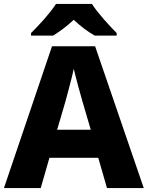

<svg xmlns="http://www.w3.org/2000/svg" viewBox="-20 -951 747 971"><path d="M445 -931H263C234 -885 175 -821 137 -784V-771H249C284 -793 318 -818 353 -851C387 -818 424 -791 459 -771H570V-784C535 -819 474 -885 445 -931ZM521 0H707L461 -717H243L0 0H186L230 -153H477ZM397 -438 439 -295H269L311 -438C320 -472 344 -559 353 -603C363 -559 387 -473 397 -438Z"/></svg>

Font: Noto Sans Telugu ExtraBold
Style: Regular
Weight: 800
Designer: Jelle Bosma - Monotype Design Team
Foundry: Monotype Imaging Inc.
Version: Version 2.005